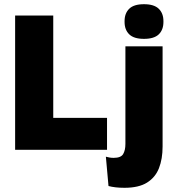

<svg xmlns="http://www.w3.org/2000/svg" viewBox="-20 -713 840 914"><path d="M233.5 0H52V-639H233.5ZM156 -152H489.5V0H156ZM577 -81V-492.5H754V-81ZM665.5 -528Q617 -528 595 -549.8Q573 -571.5 573 -608.5V-612.5Q573 -649.5 595 -671.2Q617 -693 665.5 -693Q713.5 -693 735.8 -671.2Q758 -649.5 758 -612.5V-608.5Q758 -571 735.8 -549.5Q713.5 -528 665.5 -528ZM572.5 181Q550 181 530.5 178.8Q511 176.5 496.5 172.5L484 33Q493 35.5 502.2 37Q511.5 38.5 521 38.5Q555.5 38.5 566.2 20.5Q577 2.5 577 -28V-103H754V-15.5Q754 43.5 736.8 87.5Q719.5 131.5 680 156.2Q640.5 181 572.5 181Z"/></svg>

Font: Anek Latin ExtraBold
Style: Regular
Weight: 800
Designer: Yesha Goshar
Foundry: Ek Type
Version: Version 1.003